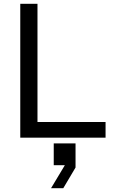

<svg xmlns="http://www.w3.org/2000/svg" viewBox="-20 -720 594 1004"><path d="M86 0V-700H176V-82H532V0ZM261 30H375V156L311 264H247L319 144H261Z"/></svg>

Font: Liter
Style: Regular
Weight: 400
Designer: Anton Skugarov
Foundry: skugi
Version: Version 1.004; ttfautohint (v1.8.4.7-5d5b)